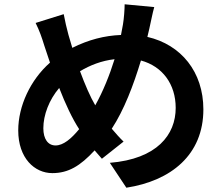

<svg xmlns="http://www.w3.org/2000/svg" viewBox="-20 -817 1040 895"><path d="M514 -541C491 -467 460 -390 424 -326C401 -365 376 -423 353 -485C400 -513 453 -534 514 -541ZM277 -751 146 -710C164 -674 175 -642 186 -606L213 -525C122 -445 65 -323 65 -209C65 -80 141 -10 224 -10C298 -10 354 -43 421 -116L455 -77L556 -157C537 -175 519 -196 501 -217C558 -304 602 -419 637 -535C737 -508 799 -425 799 -314C799 -189 712 -76 492 -58L569 58C777 26 928 -95 928 -307C928 -482 824 -609 667 -645L676 -683C682 -708 691 -757 699 -784L561 -797C561 -774 558 -731 553 -702L544 -654C467 -651 393 -632 317 -594L299 -655C291 -685 283 -718 277 -751ZM349 -215C312 -170 275 -139 239 -139C203 -139 182 -170 182 -219C182 -281 209 -352 256 -407C285 -332 317 -264 349 -215Z"/></svg>

Font: Noto Sans JP
Style: Bold
Weight: 700
Designer: Ryoko NISHIZUKA 西塚涼子 (kana, bopomofo & ideographs); Paul D. Hunt (Latin, Greek & Cyrillic); Sandoll Communications 산돌커뮤니
Foundry: Adobe
Version: Version 2.004;hotconv 1.0.118;makeotfexe 2.5.65603